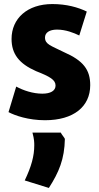

<svg xmlns="http://www.w3.org/2000/svg" viewBox="-20 -572 490 947"><path d="M140 82H280C280 86 300 110 300 113C298 213 271 277 221 355L102 318C135 249 149 197 149 145C149 131 149 115 140 82ZM425 -152C425 -46 343 21 202 21C120 21 54 -2 22 -19L60 -145C95 -126 142 -110 189 -110C229 -110 254 -124 254 -150C254 -178 227 -194 158 -221C74 -258 37 -306 37 -380C37 -481 115 -552 238 -552C308 -552 365 -536 408 -515C406 -510 373 -402 371 -397C344 -410 305 -426 261 -426C224 -426 202 -411 202 -387C202 -353 231 -347 295 -315C391 -273 425 -228 425 -152Z"/></svg>

Font: Repo ExtraBold
Style: Bold
Weight: 700
Designer: Stefan Peev
Foundry: Context Ltd
Version: Version 1.502